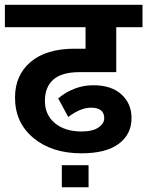

<svg xmlns="http://www.w3.org/2000/svg" viewBox="-35 -649 616 803"><path d="M335.4 42V134.3H223.6V42ZM305.7 -7.8Q182.1 -7.8 105 -71.8Q27.8 -135.7 27.8 -241.2Q27.8 -334.5 93 -389.9Q158.2 -445.3 276.9 -445.3H322.8V-535.2H-14.6V-628.9H561V-535.2H451.2V-347.2H296.4Q223.6 -347.2 188.2 -316.2Q152.8 -285.2 152.8 -226.8Q152.8 -168.5 194.8 -133.8Q236.8 -99.1 306.2 -99.1Q352.5 -99.1 376.7 -115.7Q400.9 -132.3 400.9 -154.3Q400.9 -198.7 345.7 -198.7Q301.8 -198.7 250.5 -159.7L208.5 -237.3Q236.8 -262.2 274.9 -277.3Q313 -292.5 355.5 -292.5Q430.7 -292.5 472.9 -254.2Q515.1 -215.8 515.1 -155.3Q515.1 -87.4 461.7 -47.6Q408.2 -7.8 305.7 -7.8Z"/></svg>

Font: Yantramanav
Style: Bold
Weight: 700
Version: Version 1.001;PS 1.0;hotconv 1.0.72;makeotf.lib2.5.5900; ttf